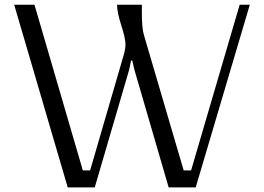

<svg xmlns="http://www.w3.org/2000/svg" viewBox="-20 -812 1144 832"><path d="M273.4 0Q241.7 -108.4 41.5 -791.5H129.4L338.9 -73.7H370.6L518.6 -582.5Q523.9 -606 523.9 -617.7Q523.9 -645.5 505.6 -701.9Q487.3 -758.3 487.3 -791.5H594.7V-756.3Q594.7 -688 604 -659.2L775.9 -73.7Q775.9 -73.7 808.1 -73.7L1018.6 -791.5H1062.5L828.1 0H710.9Q710.9 0 562.5 -509.3L553.2 -549.8H547.9L539.6 -509.3L390.6 0Z"/></svg>

Font: Resagnicto
Style: Regular
Weight: 500
Version: Version 0.9991